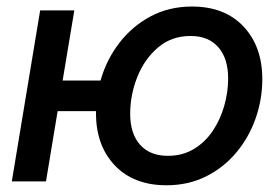

<svg xmlns="http://www.w3.org/2000/svg" viewBox="-20 -547 840 579"><path d="M15.6 0 101.1 -515.6H204.1L168.9 -304.2H283.2Q300.8 -366.7 339.6 -417.2Q378.4 -467.8 434.1 -497.6Q489.7 -527.3 559.1 -527.3Q657.7 -527.3 714.4 -467Q771 -406.7 771 -308.6Q771 -246.6 750.5 -189Q730 -131.3 691.9 -86.2Q653.8 -41 600.6 -14.6Q547.4 11.7 481.9 11.7Q383.3 11.7 326.4 -48.1Q269.5 -107.9 269.5 -205.1Q269.5 -208.5 269.5 -211.9H153.8L118.7 0ZM486.3 -77.1Q530.8 -77.1 564.7 -97.7Q598.6 -118.2 621.6 -152.3Q644.5 -186.5 656.2 -227.8Q668 -269 668 -310.5Q668 -370.6 638.4 -404.5Q608.9 -438.5 554.7 -438.5Q497.1 -438.5 456.3 -403.6Q415.5 -368.7 394 -314.7Q372.6 -260.7 372.6 -203.6Q372.6 -144 402.3 -110.6Q432.1 -77.1 486.3 -77.1Z"/></svg>

Font: Inter Display Medium
Style: Italic
Weight: 500
Italic angle: -9.39999°
Designer: Rasmus Andersson
Foundry: rsms
Version: Version 4.000;git-a52131595